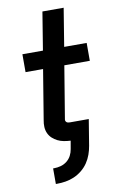

<svg xmlns="http://www.w3.org/2000/svg" viewBox="-103 -790 656 1068"><g transform="rotate(-10 225.0 -256.0)"><path d="M123 223V135H129Q147 135 166 130Q185 125 201 112.5Q217 100 226 82.5Q235 65 238 46L246 0Q226 -1 207.5 -4.5Q189 -8 173 -16Q157 -24 144 -36Q131 -48 123.5 -64.5Q116 -81 115 -100Q114 -119 118 -139L164 -419H65V-520H181L216 -735H336L301 -520H428V-419H284L235 -122Q234 -117 236 -112.5Q238 -108 241.5 -105.5Q245 -103 249.5 -102Q254 -101 259 -101H366L342 46Q338 70 329.5 94Q321 118 306.5 139.5Q292 161 271 178Q250 195 226.5 205Q203 215 178.5 219Q154 223 130 223Z"/></g></svg>

Font: Iosevka Etoile
Style: Bold Italic
Weight: 700
Italic angle: -9°
Designer: Belleve Invis
Foundry: Belleve Invis
Version: Version 28.1.0; ttfautohint (v1.8.4)